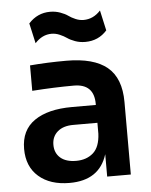

<svg xmlns="http://www.w3.org/2000/svg" viewBox="-55 -829 699 889"><g transform="rotate(-5 294.0 -384.5)"><path d="M361.8 -629.9Q336.4 -629.9 314.5 -637.9Q292.5 -646 279.1 -655.5Q265.6 -665 246.8 -673.1Q228 -681.2 209 -681.2Q165.5 -681.2 131.8 -644L110.8 -737.8Q152.3 -783.2 210.9 -783.2Q236.3 -783.2 258.3 -775.1Q280.3 -767.1 293.5 -757.6Q306.6 -748 325.2 -740Q343.8 -731.9 362.8 -731.9Q408.2 -731.9 441.9 -769L462.9 -674.8Q423.3 -629.9 361.8 -629.9ZM232.9 14.2Q142.6 14.2 89.4 -32.2Q36.1 -78.6 36.1 -161.1Q36.1 -248 98.9 -291.5Q161.6 -335 273.9 -335H384.8V-339.8Q384.8 -433.1 291 -433.1Q202.6 -433.1 97.2 -425.8V-543.9Q177.7 -550.8 266.1 -550.8Q393.6 -550.8 455.8 -499.5Q518.1 -448.2 518.1 -336.9V0H408.2V-104Q371.6 14.2 232.9 14.2ZM272 -85Q319.8 -85 350.8 -112.1Q381.8 -139.2 384.8 -201.2V-252H272Q225.6 -252 199.2 -229Q172.9 -206.1 172.9 -168Q172.9 -129.9 198.7 -107.4Q224.6 -85 272 -85Z"/></g></svg>

Font: Sora SemiBold
Style: Regular
Weight: 600
Designer: Jonathan Barnbrook, Julián Moncada
Foundry: Barnbrook Fonts
Version: Version 2.000